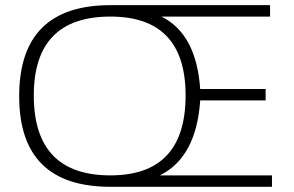

<svg xmlns="http://www.w3.org/2000/svg" viewBox="-20 -718 1131 738"><path d="M404.3 -43.9Q693.4 -43.9 693.4 -351.1Q693.4 -654.3 404.3 -654.3Q109.9 -654.3 109.9 -351.1Q109.9 -43.9 404.3 -43.9ZM53.7 -348.1Q53.7 -698.2 404.3 -698.2H1018.1V-654.3H600.6Q734.9 -587.4 749.5 -376H1001V-332H749.5Q734.9 -113.8 594.7 -43.9H1025.4V0H404.3Q53.7 0 53.7 -348.1Z"/></svg>

Font: Sansation Light
Style: Light
Weight: 300
Designer: Bernd Montag
Version: Version 1.301